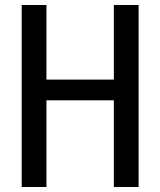

<svg xmlns="http://www.w3.org/2000/svg" viewBox="-20 -749 642 769"><path d="M66.9 -729H166V-430.2H436V-729H535.2V0H436V-347.2H166V0H66.9Z"/></svg>

Font: Hack
Style: Regular
Weight: 400
Monospace: yes
Designer: Christopher Simpkins
Foundry: Christopher Simpkins
Version: Version 2.019; ttfautohint (v1.4.1) -l 4 -r 80 -G 350 -x 0 -